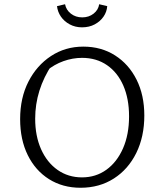

<svg xmlns="http://www.w3.org/2000/svg" viewBox="-20 -878 768 906"><path d="M360 8Q276 8 211.5 -32.5Q147 -73 111 -146Q75 -219 75 -316Q75 -416 114 -492.5Q153 -569 220.5 -613.5Q288 -658 373 -658Q458 -658 523 -616.5Q588 -575 624.5 -502Q661 -429 661 -333Q661 -233 623 -156Q585 -79 517 -35.5Q449 8 360 8ZM367 -41Q432 -41 482 -77Q532 -113 560.5 -178Q589 -243 589 -329Q589 -412 562 -474Q535 -536 485 -570.5Q435 -605 367 -605Q323 -605 279.5 -589.5Q236 -574 200 -544L226 -574Q146 -454 146 -318Q146 -236 174 -173.5Q202 -111 252 -76Q302 -41 367 -41ZM367 -749Q335 -749 309 -763Q283 -777 267.5 -799.5Q252 -822 249 -849L287 -858Q292 -831 314.5 -813.5Q337 -796 368 -796Q399 -796 421.5 -813.5Q444 -831 448 -858L486 -849Q484 -822 468.5 -799.5Q453 -777 427 -763Q401 -749 367 -749Z"/></svg>

Font: Piazzolla 24pt Light
Style: Regular
Weight: 300
Designer: Juan Pablo del Peral
Foundry: Huerta Tipografica
Version: Version 2.005